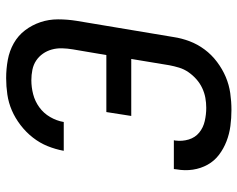

<svg xmlns="http://www.w3.org/2000/svg" viewBox="-96 -688 791 640"><g transform="rotate(-90 300.0 -367.5)"><path d="M254 8Q227 8 200.5 4.5Q174 1 149.5 -8.5Q125 -18 104.5 -33.5Q84 -49 71.5 -71.5Q59 -94 55 -120.5Q51 -147 56 -175L57 -184H153L152 -179Q149 -156 155.5 -134.5Q162 -113 178.5 -99.5Q195 -86 217 -81Q239 -76 261 -76Q278 -76 294.5 -79Q311 -82 327 -89.5Q343 -97 356.5 -109Q370 -121 380 -135.5Q390 -150 395 -166.5Q400 -183 403 -199L424 -326H234L247 -409H437L456 -521Q459 -539 459.5 -556.5Q460 -574 455.5 -590.5Q451 -607 441.5 -620.5Q432 -634 418.5 -643Q405 -652 388 -655.5Q371 -659 353 -659Q330 -659 306.5 -653Q283 -647 263 -632.5Q243 -618 230.5 -596.5Q218 -575 214 -552V-551H118V-552Q123 -579 133.5 -605Q144 -631 162 -654Q180 -677 203.5 -695Q227 -713 252.5 -724Q278 -735 305.5 -739Q333 -743 360 -743Q391 -743 421 -737.5Q451 -732 476.5 -717.5Q502 -703 519.5 -680Q537 -657 546.5 -629Q556 -601 556 -570Q556 -539 551 -508L497 -185Q493 -158 483 -131.5Q473 -105 455.5 -81.5Q438 -58 414 -40Q390 -22 364 -11Q338 0 310 4Q282 8 254 8Z"/></g></svg>

Font: Iosevka Md Ex Obl
Style: Regular
Weight: 500
Width: 7
Italic angle: -9°
Monospace: yes
Designer: Belleve Invis
Foundry: Belleve Invis
Version: Version 32.5.0; ttfautohint (v1.8.4)